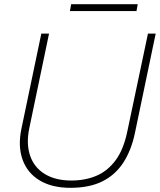

<svg xmlns="http://www.w3.org/2000/svg" viewBox="-20 -890 766 920"><path d="M318 10Q229 10 170 -25.5Q111 -61 88 -125.5Q65 -190 83 -275L178 -729H215L120 -274Q105 -200 124.5 -143.5Q144 -87 195 -56Q246 -25 322 -25Q388 -25 441.5 -47.5Q495 -70 533.5 -121.5Q572 -173 590 -260L689 -729H726L627 -255Q610 -172 572 -112.5Q534 -53 471.5 -21.5Q409 10 318 10ZM315 -837 321 -870H640L634 -837Z"/></svg>

Font: Mona Sans ExtraLight
Style: Italic
Weight: 200
Italic angle: -11.6951°
Designer: Deni Anggara
Foundry: GitHub
Version: Version 2.000